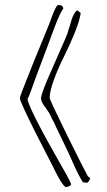

<svg xmlns="http://www.w3.org/2000/svg" viewBox="-20 -736 431 773"><path d="M236 10Q222 -8 212 -28Q210 -31 201 -49L195 -62L183 -85Q138 -172 121 -206Q89 -270 78 -295Q60 -334 60 -341Q60 -348 88 -417L107 -465Q117 -489 127 -514.5Q137 -540 149 -568Q184 -653 187 -663V-664Q206 -716 215 -716Q233 -716 235 -702Q222 -682 211 -655L200 -627L191 -603L177 -565Q132 -446 124 -424Q97 -346 91 -338Q93 -304 223 -76Q266 -2 266 6Q266 10 258.5 13.5Q251 17 246 17Q242 17 236 10ZM323 -1 316 -2H314Q298 -26 274 -80L257 -118L207 -222Q207 -222 197 -244Q191 -254 188.5 -259.5Q186 -265 185 -268Q182 -276 164 -302Q145 -325 145 -341Q145 -352 168 -409L220 -528Q247 -587 254 -609Q254 -612 260 -628Q264 -644 268.5 -657.5Q273 -671 279 -681Q285 -692 292 -694L305 -684Q301 -654 281.5 -605.5Q262 -557 237 -507Q213 -459 196.5 -413.5Q180 -368 180 -342Q180 -334 248.5 -195Q317 -56 334 -26L343 -19Q342 -13 337.5 -6.5Q333 0 329 0Z"/></svg>

Font: Amatic SC
Style: Regular
Weight: 400
Designer: Multiple Designers
Foundry: Vernon Adams
Version: Version 2.505